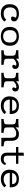

<svg xmlns="http://www.w3.org/2000/svg" viewBox="2001 -2590 600 4642"><g transform="rotate(90 2301.0 -269.0)"><path d="M308.1 11.3Q235.5 11.3 184.7 -13.7Q133.9 -38.7 107.3 -87.1Q80.6 -135.5 80.6 -204.8Q80.6 -275.8 107.7 -325Q134.7 -374.2 185.9 -400.4Q237.1 -426.6 309.7 -426.6Q366.1 -426.6 408.1 -411.7Q450 -396.8 473.8 -370.6Q497.6 -344.4 497.6 -308.9Q497.6 -276.6 477.8 -255.6Q458.1 -234.7 427.4 -234.7Q404.8 -234.7 391.9 -245.6Q379 -256.5 379 -275Q379 -289.5 385.5 -300.8Q391.9 -312.1 398.4 -321.8Q404.8 -331.5 404.8 -339.5Q404.8 -354 382.3 -362.9Q359.7 -371.8 321.8 -371.8Q241.9 -371.8 200.4 -331Q158.9 -290.3 158.9 -212.1Q158.9 -136.3 198 -96.8Q237.1 -57.3 312.9 -57.3Q358.1 -57.3 393.1 -72.6Q428.2 -87.9 456.5 -120.2L503.2 -76.6Q471 -32.3 423 -10.5Q375 11.3 308.1 11.3Z M858.9 11.3Q795.2 11.3 743.5 -11.3Q691.9 -33.9 661.3 -81.9Q630.6 -129.8 630.6 -207.3Q630.6 -284.7 660.9 -333.1Q691.1 -381.5 743.1 -404Q795.2 -426.6 858.9 -426.6Q923.4 -426.6 974.6 -404Q1025.8 -381.5 1056 -333.1Q1086.3 -284.7 1086.3 -207.3Q1086.3 -130.6 1056 -82.3Q1025.8 -33.9 974.6 -11.3Q923.4 11.3 858.9 11.3ZM858.9 -45.2Q924.2 -45.2 966.1 -83.1Q1008.1 -121 1008.1 -207.3Q1008.1 -293.5 966.1 -331.9Q924.2 -370.2 858.9 -370.2Q792.7 -370.2 750.8 -331.9Q708.9 -293.5 708.9 -207.3Q708.9 -121 750.8 -83.1Q792.7 -45.2 858.9 -45.2Z M1363.7 -2.4Q1310.5 -2.4 1271.8 -1.6Q1233.1 -0.8 1196 0V-56.5L1245.2 -61.3Q1295.2 -66.1 1311.3 -82.3Q1327.4 -98.4 1327.4 -142.7V-206.5H1400V-142.7Q1400 -112.9 1408.1 -96.4Q1416.1 -79.8 1437.1 -72.6Q1458.1 -65.3 1496.8 -61.3L1546.8 -56.5V0Q1520.2 -0.8 1492.7 -1.2Q1465.3 -1.6 1433.9 -2Q1402.4 -2.4 1363.7 -2.4ZM1327.4 -206.5V-263.7Q1327.4 -312.9 1311.3 -330.6Q1295.2 -348.4 1245.2 -353.2L1196 -358.1V-414.5Q1207.3 -413.7 1224.2 -413.3Q1241.1 -412.9 1261.3 -412.9Q1300 -412.9 1336.7 -415.7Q1373.4 -418.5 1400 -424.2V-414.5V-206.5ZM1583.9 -265.3Q1567.7 -265.3 1558.1 -274.6Q1548.4 -283.9 1548.4 -299.2Q1548.4 -310.5 1553.2 -319Q1558.1 -327.4 1562.5 -334.7Q1566.9 -341.9 1566.9 -348.4Q1566.9 -364.5 1533.9 -364.5Q1508.1 -364.5 1480.6 -353.2Q1453.2 -341.9 1429.8 -323Q1406.5 -304 1393.5 -280.6L1391.1 -342.7Q1420.2 -383.1 1460.1 -404.8Q1500 -426.6 1543.5 -426.6Q1591.1 -426.6 1619.4 -402Q1647.6 -377.4 1647.6 -336.3Q1647.6 -304 1630.2 -284.7Q1612.9 -265.3 1583.9 -265.3Z M1908.1 -2.4Q1854.8 -2.4 1816.1 -1.6Q1777.4 -0.8 1740.3 0V-56.5L1789.5 -61.3Q1839.5 -66.1 1855.6 -82.3Q1871.8 -98.4 1871.8 -142.7V-206.5H1944.4V-142.7Q1944.4 -112.9 1952.4 -96.4Q1960.5 -79.8 1981.5 -72.6Q2002.4 -65.3 2041.1 -61.3L2091.1 -56.5V0Q2064.5 -0.8 2037.1 -1.2Q2009.7 -1.6 1978.2 -2Q1946.8 -2.4 1908.1 -2.4ZM1871.8 -206.5V-263.7Q1871.8 -312.9 1855.6 -330.6Q1839.5 -348.4 1789.5 -353.2L1740.3 -358.1V-414.5Q1751.6 -413.7 1768.5 -413.3Q1785.5 -412.9 1805.6 -412.9Q1844.4 -412.9 1881 -415.7Q1917.7 -418.5 1944.4 -424.2V-414.5V-206.5ZM2128.2 -265.3Q2112.1 -265.3 2102.4 -274.6Q2092.7 -283.9 2092.7 -299.2Q2092.7 -310.5 2097.6 -319Q2102.4 -327.4 2106.9 -334.7Q2111.3 -341.9 2111.3 -348.4Q2111.3 -364.5 2078.2 -364.5Q2052.4 -364.5 2025 -353.2Q1997.6 -341.9 1974.2 -323Q1950.8 -304 1937.9 -280.6L1935.5 -342.7Q1964.5 -383.1 2004.4 -404.8Q2044.4 -426.6 2087.9 -426.6Q2135.5 -426.6 2163.7 -402Q2191.9 -377.4 2191.9 -336.3Q2191.9 -304 2174.6 -284.7Q2157.3 -265.3 2128.2 -265.3Z M2534.7 11.3Q2466.1 11.3 2415.3 -13.7Q2364.5 -38.7 2337.1 -86.3Q2309.7 -133.9 2309.7 -200.8Q2309.7 -268.5 2336.7 -319.4Q2363.7 -370.2 2414.1 -398.4Q2464.5 -426.6 2533.9 -426.6Q2604 -426.6 2650 -402Q2696 -377.4 2717.7 -328.2Q2739.5 -279 2737.1 -204.8H2354L2353.2 -262.1H2658.1Q2659.7 -296.8 2645.2 -320.6Q2630.6 -344.4 2602 -357.3Q2573.4 -370.2 2532.3 -370.2Q2470.2 -370.2 2432.3 -337.9Q2394.4 -305.6 2387.9 -247.6L2390.3 -245.2Q2389.5 -239.5 2388.7 -229.8Q2387.9 -220.2 2387.9 -209.7Q2387.9 -136.3 2427.8 -96.8Q2467.7 -57.3 2541.9 -57.3Q2589.5 -57.3 2625 -72.2Q2660.5 -87.1 2691.1 -120.2L2737.9 -76.6Q2704 -33.9 2651.6 -11.3Q2599.2 11.3 2534.7 11.3Z M3024.2 -2.4Q2971 -2.4 2932.3 -1.6Q2893.5 -0.8 2856.5 0V-56.5L2905.6 -61.3Q2955.6 -66.1 2971.8 -82.3Q2987.9 -98.4 2987.9 -142.7V-206.5H3060.5V-142.7Q3060.5 -98.4 3076.6 -82.3Q3092.7 -66.1 3142.7 -61.3L3191.9 -56.5V0Q3154.8 -0.8 3116.1 -1.6Q3077.4 -2.4 3024.2 -2.4ZM2987.9 -206.5V-263.7Q2987.9 -312.9 2971.8 -330.6Q2955.6 -348.4 2905.6 -353.2L2856.5 -358.1V-414.5Q2867.7 -413.7 2884.7 -413.3Q2901.6 -412.9 2921.8 -412.9Q2960.5 -412.9 2997.2 -415.7Q3033.9 -418.5 3060.5 -424.2V-414.5V-206.5ZM3312.1 -206.5V-233.9Q3312.1 -300.8 3287.9 -330.6Q3263.7 -360.5 3208.9 -360.5Q3150.8 -360.5 3104.8 -330.6Q3058.9 -300.8 3025.8 -242.7L3027.4 -287.1Q3061.3 -355.6 3110.1 -391.1Q3158.9 -426.6 3225 -426.6Q3305.6 -426.6 3345.2 -380.6Q3384.7 -334.7 3384.7 -241.1V-206.5ZM3312.1 0V-206.5H3384.7V-142.7Q3384.7 -98.4 3400.8 -82.3Q3416.9 -66.1 3466.9 -61.3L3516.1 -56.5V0Q3488.7 -0.8 3453.6 -1.2Q3418.5 -1.6 3396 -1.6Q3373.4 -1.6 3353.6 -1.6Q3333.9 -1.6 3312.1 0Z M3817.7 11.3Q3746.8 11.3 3708.9 -27.4Q3671 -66.1 3671 -139.5V-206.5H3743.5V-144.4Q3743.5 -97.6 3764.1 -77.8Q3784.7 -58.1 3833.1 -58.1Q3868.5 -58.1 3889.9 -70.6Q3911.3 -83.1 3925 -112.1L3970.2 -100Q3957.3 -44.4 3919 -16.5Q3880.6 11.3 3817.7 11.3ZM3671 -206.5V-539.5Q3692.7 -540.3 3710.9 -542.7Q3729 -545.2 3743.5 -549.2V-206.5ZM3533.9 -356.5V-412.9H3940.3V-356.5Z M4307.3 11.3Q4238.7 11.3 4187.9 -13.7Q4137.1 -38.7 4109.7 -86.3Q4082.3 -133.9 4082.3 -200.8Q4082.3 -268.5 4109.3 -319.4Q4136.3 -370.2 4186.7 -398.4Q4237.1 -426.6 4306.5 -426.6Q4376.6 -426.6 4422.6 -402Q4468.5 -377.4 4490.3 -328.2Q4512.1 -279 4509.7 -204.8H4126.6L4125.8 -262.1H4430.6Q4432.3 -296.8 4417.7 -320.6Q4403.2 -344.4 4374.6 -357.3Q4346 -370.2 4304.8 -370.2Q4242.7 -370.2 4204.8 -337.9Q4166.9 -305.6 4160.5 -247.6L4162.9 -245.2Q4162.1 -239.5 4161.3 -229.8Q4160.5 -220.2 4160.5 -209.7Q4160.5 -136.3 4200.4 -96.8Q4240.3 -57.3 4314.5 -57.3Q4362.1 -57.3 4397.6 -72.2Q4433.1 -87.1 4463.7 -120.2L4510.5 -76.6Q4476.6 -33.9 4424.2 -11.3Q4371.8 11.3 4307.3 11.3Z"/></g></svg>

Font: Playfair 5pt SemiExpanded Light
Style: Regular
Weight: 300
Width: 6
Designer: Claus Eggers Sørensen
Foundry: Claus Eggers Sørensen
Version: Version 2.203